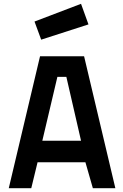

<svg xmlns="http://www.w3.org/2000/svg" viewBox="-20 -987 644 1007"><path d="M190 -692H421L585 0H467L428 -136H177L144 0H26ZM202 -249H405L328 -584H281ZM405 -967 444 -859 196 -779 161 -874Z"/></svg>

Font: Panefresco 800wt
Style: Regular
Weight: 800
Designer: Campivisivi
Foundry: Campivisivi & Chank Co
Version: Version 1.001